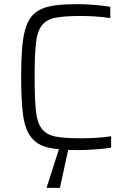

<svg xmlns="http://www.w3.org/2000/svg" viewBox="-20 -716 616 926"><path d="M82 0ZM516 -4Q500 -1 480 1Q460 3 438.5 4.5Q417 6 395.5 7Q374 8 355 8Q267 8 213.5 -4Q160 -16 130.5 -53.5Q101 -91 91.5 -160Q82 -229 82 -344Q82 -420 86 -475.5Q90 -531 100.5 -570Q111 -609 130 -634Q149 -659 179.5 -672.5Q210 -686 253 -691Q296 -696 355 -696Q375 -696 396.5 -695Q418 -694 439 -692Q460 -690 478.5 -688Q497 -686 512 -683V-629Q480 -634 441 -636.5Q402 -639 372 -639Q295 -639 250 -631Q205 -623 182 -593.5Q159 -564 153 -505Q147 -446 147 -344Q147 -242 153 -183Q159 -124 182 -94.5Q205 -65 250 -57Q295 -49 372 -49Q406 -49 446 -51.5Q486 -54 516 -59ZM206 0ZM206 190V185L268 -8H311V-3L269 190Z"/></svg>

Font: Azeri Sans Light
Style: Regular
Weight: 300
Designer: Hector Gatti & Omnibus-Type (original fonts) / Cristiano Sobral (main changes and remastering)
Version: Version 1.000; ttfautohint (v1.6)